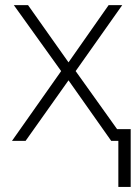

<svg xmlns="http://www.w3.org/2000/svg" viewBox="-20 -551 546 751"><path d="M491.2 -45.9V180.2H442.9V0H415L248 -236.8L80.1 0H26.9L219.2 -272.9L34.2 -530.8H89.8L248 -307.1L404.8 -530.8H458L275.9 -272.9L438 -45.9Z"/></svg>

Font: OpenSans-Light
Style: Regular
Weight: 300
Foundry: Ascender Corporation
Version: Version 1.10